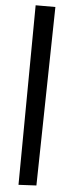

<svg xmlns="http://www.w3.org/2000/svg" viewBox="-64 -876 394 1037"><g transform="rotate(5 133.5 -358.0)"><path d="M192.9 -845.2 174.8 124 78.1 128.9 85.9 -845.2Z"/></g></svg>

Font: McLaren
Style: Regular
Weight: 400
Designer: Astigmatic (AOETI)
Foundry: Astigmatic (AOETI)
Version: Version 1.000